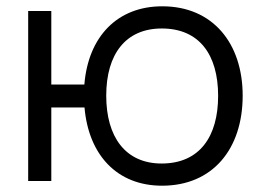

<svg xmlns="http://www.w3.org/2000/svg" viewBox="-20 -575 831 610"><path d="M495 15C655.5 15 751 -101.5 751 -271C751 -437 656.5 -555 495.5 -555C353.5 -555 260.5 -459.5 248 -306.5H143V-540H69.5V0H143V-233.5H248.5C261.5 -83 351.5 15 495 15ZM317.5 -271C317.5 -404 380 -484.5 494 -484.5C613 -484.5 673 -401.5 673 -270.5C673 -141.5 614.5 -55.5 493.5 -55.5C378 -55.5 317.5 -140.5 317.5 -271Z"/></svg>

Font: Eudonet
Style: Regular
Weight: 400
Designer: Mikhail Sharanda
Foundry: Mikhail Sharanda
Version: Version 4.503;Glyphs 3.1.2 (3151)